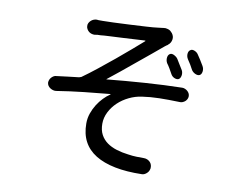

<svg xmlns="http://www.w3.org/2000/svg" viewBox="-85 -889 1369 1056"><g transform="rotate(10 600.0 -361.0)"><path d="M331 -704Q330 -713 334 -721Q338 -729 344.5 -735Q351 -741 359.5 -744.5Q368 -748 377 -748Q381 -748 382 -747.5Q383 -747 386 -747H411Q428 -747 469 -748.5Q510 -750 557.5 -752.5Q605 -755 649.5 -757.5Q694 -760 715 -763Q724 -764 732 -765L748 -767Q757 -769 770.5 -765Q784 -761 790 -753L796 -747Q802 -739 804.5 -730.5Q807 -722 805.5 -712.5Q804 -703 799.5 -695Q795 -687 787 -681Q786 -679 785 -678.5Q784 -678 782.5 -677Q781 -676 778.5 -674.5Q776 -673 770 -668Q744 -646 707 -615.5Q670 -585 631 -553Q592 -521 554.5 -490Q517 -459 487 -436Q486 -435 486 -434Q487 -433 489 -434Q589 -444 697.5 -451.5Q806 -459 905 -461Q913 -461 921 -457.5Q929 -454 935 -448.5Q941 -443 944.5 -436Q948 -429 948 -421Q948 -413 944.5 -405.5Q941 -398 935 -392.5Q929 -387 920.5 -383.5Q912 -380 903 -381Q841 -383 790.5 -382Q740 -381 694 -374Q658 -369 624 -352.5Q590 -336 564 -311.5Q538 -287 522 -255.5Q506 -224 506 -190Q506 -154 519.5 -129Q533 -104 556 -87.5Q579 -71 610 -61.5Q641 -52 675 -48Q701 -44 723 -43.5Q745 -43 765 -43Q775 -43 784 -39Q793 -35 799.5 -28Q806 -21 808.5 -12Q811 -3 810 7L808 14Q805 26 793 36Q781 46 768 46Q683 48 618 35Q553 22 508.5 -5.5Q464 -33 441.5 -75.5Q419 -118 419 -176Q419 -206 428.5 -233Q438 -260 452.5 -283Q467 -306 485 -324.5Q503 -343 521 -355Q523 -357 522.5 -358Q522 -359 520 -358Q454 -352 376.5 -343.5Q299 -335 224 -323Q215 -322 206.5 -324.5Q198 -327 190.5 -332Q183 -337 178.5 -344Q174 -351 173 -360Q173 -367 175.5 -374.5Q178 -382 183.5 -388.5Q189 -395 196.5 -399.5Q204 -404 212 -404L276 -412Q308 -416 336 -419Q338 -420 342 -421Q346 -422 348 -423Q386 -450 430 -485Q474 -520 517 -555.5Q560 -591 597.5 -623.5Q635 -656 659 -677Q661 -679 660.5 -680Q660 -681 658 -681Q639 -680 604.5 -678Q570 -676 532.5 -674Q495 -672 461.5 -670.5Q428 -669 412 -667Q403 -667 394.5 -666.5Q386 -666 378 -664Q370 -664 361.5 -666.5Q353 -669 346.5 -674.5Q340 -680 335.5 -688Q331 -696 331 -704ZM916 -674Q924 -678 937 -672.5Q950 -667 957 -656Q965 -645 974.5 -629.5Q984 -614 993 -599Q1002 -584 999.5 -567.5Q997 -551 986 -546Q976 -542 962.5 -548Q949 -554 941 -566Q934 -580 925.5 -594Q917 -608 908 -621Q899 -636 901 -652Q903 -668 916 -674ZM809 -633Q817 -636 829.5 -630Q842 -624 850 -613Q857 -601 866.5 -586Q876 -571 885 -556Q889 -549 890 -540.5Q891 -532 889.5 -525Q888 -518 885 -512.5Q882 -507 876 -504Q866 -500 852.5 -506Q839 -512 832 -526Q825 -539 816.5 -553.5Q808 -568 799 -580Q791 -595 793.5 -611.5Q796 -628 809 -633Z"/></g></svg>

Font: Maple Mono NF CN
Style: Regular
Weight: 400
Monospace: yes
Designer: subframe7536
Version: Version 7.000